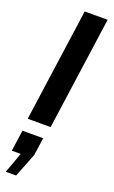

<svg xmlns="http://www.w3.org/2000/svg" viewBox="-208 -763 685 1149"><g transform="rotate(20 135.0 -188.5)"><path d="M262 -720 161 0H15L116 -720ZM48 212H-9L10 78H142L126 190L66 343H0Z"/></g></svg>

Font: Chivo
Style: Bold Italic
Weight: 700
Italic angle: -8.05°
Designer: Hector Gatti
Foundry: Omnibus-Type
Version: Version 1.007